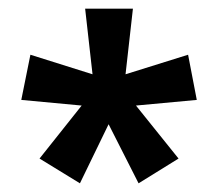

<svg xmlns="http://www.w3.org/2000/svg" viewBox="-20 -781 502 442"><path d="M286 -761 269 -610 413 -655 433 -551 293 -538 391 -416 299 -359 230 -495 164 -359 71 -416 168 -538 29 -551 50 -655 193 -610 176 -761Z"/></svg>

Font: Noto Sans Khmer Condensed SemiBold
Style: Regular
Weight: 600
Width: 3
Designer: Danh Hong and the Monotype Design Team
Foundry: Monotype Imaging Inc.
Version: Version 2.004